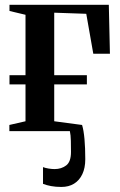

<svg xmlns="http://www.w3.org/2000/svg" viewBox="-20 -532 486 779"><path d="M229 226.5Q206 226.5 187.2 223Q168.5 219.5 154.5 214V146Q163 149.5 176.8 151.8Q190.5 154 201.5 154Q229 154 248.5 139.2Q268 124.5 268 84.5Q268 63 267.5 39.5Q267 16 263.5 0H18V-25L83.5 -40V-189.5H18.5V-227H83.5V-472L18.5 -487.5V-512.5H421.5L426 -314H358.5L330 -476L200 -480.5V-227H332.5V-189.5H200V-40L313 -25Q319.5 -4 322.8 32.2Q326 68.5 326 114Q326 149.5 314 174.8Q302 200 280.5 213.2Q259 226.5 229 226.5Z"/></svg>

Font: Merriweather 120pt SemiBold
Style: Regular
Weight: 600
Version: Version 2.100